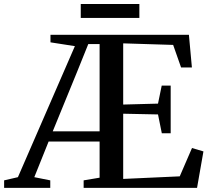

<svg xmlns="http://www.w3.org/2000/svg" viewBox="-67 -912 1020 932"><path d="M-47 0V-36.5L20 -52L296.5 -688L178 -706.5V-743H850L864.5 -584.5H812L773.5 -694L531 -701.5V-404.5L700 -409L718 -496.5H761.5V-265H718.5L700 -356.5L531 -360V-43.5L805.5 -56L865 -193.5L920.5 -177L889.5 0H339V-36.5L416.5 -49.5V-225H169L99.5 -52L177 -36.5V0ZM189 -274.5H416.5V-698H361.5L307.5 -564ZM609.5 -892.5V-825H325V-892.5Z"/></svg>

Font: Merriweather 72pt Medium
Style: Regular
Weight: 500
Version: Version 2.100